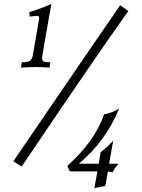

<svg xmlns="http://www.w3.org/2000/svg" viewBox="-20 -782 729 988"><path d="M234.4 -434.1Q196.3 -437 162.6 -437Q124.5 -436.5 87.9 -434.1L92.3 -461.4Q123.5 -461.9 134 -469Q144.5 -476.1 148.9 -498Q181.6 -684.1 181.6 -689.9Q181.6 -700.7 169.4 -700.7Q159.2 -700.2 132.8 -696.3L130.9 -719.7Q187.5 -736.3 244.1 -761.7Q197.3 -497.6 196.3 -484.4Q196.3 -473.1 202.1 -467.5Q208 -461.9 238.8 -461.4ZM91.3 75.2 48.8 47.4Q168 -126 322.3 -352.5Q476.6 -579.1 598.6 -754.9L640.6 -725.6Q492.2 -518.6 91.3 75.2ZM465.8 186 481 100.1H339.4L326.2 71.8Q468.8 -56.2 515.6 -193.4Q552.7 -199.7 592.8 -223.1Q526.9 -59.6 386.2 60.5H487.8L498 0.5Q529.3 -22 562.5 -58.1L541.5 60.5H589.4Q567.9 86.9 558.1 105.5Q546.9 100.6 535.2 100.6L522 174.8Z"/></svg>

Font: Kelvinch
Style: Italic
Weight: 400
Italic angle: -10°
Designer: Paul James Miller
Foundry: High-Logic / Made with FontCreator
Version: Version 3.40;July 22, 2017;FontCreator 11.0.0.2388 64-bit